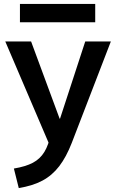

<svg xmlns="http://www.w3.org/2000/svg" viewBox="-20 -732 595 982"><path d="M51 130Q111 120 148 100.5Q185 81 207 45Q229 9 240 -49L246 39L7 -520H139L285 -125H287L416 -520H547L347 -1Q319 71 283 118Q247 165 197.5 191.5Q148 218 76 230ZM82 -618V-712H467V-618Z"/></svg>

Font: M PLUS 2 SemiBold
Style: Regular
Weight: 600
Designer: Coji Morishita
Foundry: UNDERFOREST DESIGN
Version: Version 1.001